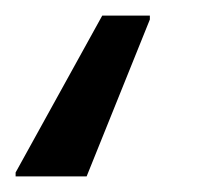

<svg xmlns="http://www.w3.org/2000/svg" viewBox="-114 -36 263 246"><path d="M-94 190V185L17 -16H78V-11L-3 190Z"/></svg>

Font: Saira Ultra Condensed
Style: Bold Italic
Weight: 700
Width: 1
Italic angle: -12°
Designer: Hector Gatti with collaboration of the Omnibus-Type team
Foundry: Omnibus-Type
Version: Version 1.001; ttfautohint (v1.8)